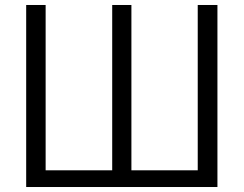

<svg xmlns="http://www.w3.org/2000/svg" viewBox="-20 -750 977 770"><path d="M852 0H85V-730H163V-67H430V-730H507V-67H773V-730H852Z"/></svg>

Font: Mplus 1p
Style: Regular
Weight: 400
Version: Version 1.061